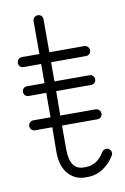

<svg xmlns="http://www.w3.org/2000/svg" viewBox="-78 -707 496 759"><g transform="rotate(-10 170.0 -327.0)"><path d="M39 -213Q31 -213 25 -218.5Q19 -224 19 -233Q19 -241 25 -247Q31 -253 39 -253H108V-351H38Q29 -351 23.5 -356.5Q18 -362 18 -370Q18 -379 23.5 -384.5Q29 -390 38 -390H108V-467H38Q29 -467 23.5 -472.5Q18 -478 18 -487Q18 -495 23.5 -501Q29 -507 38 -507H108V-639Q108 -648 114 -653.5Q120 -659 128 -659Q137 -659 142.5 -653.5Q148 -648 148 -639V-507H288Q296 -507 302 -501Q308 -495 308 -487Q308 -478 302 -472.5Q296 -467 288 -467H148V-390H288Q296 -390 302 -384.5Q308 -379 308 -370Q308 -362 302 -356.5Q296 -351 288 -351H148L147 -253H289Q297 -253 303 -247Q309 -241 309 -233Q309 -224 303 -218.5Q297 -213 289 -213H147V-118Q147 -35 203 -35H211Q258 -35 286 -83Q292 -92 303 -92Q311 -92 317 -86Q323 -80 323 -72Q323 -65 320 -62Q302 -32 274 -13.5Q246 5 211 5H203Q161 5 134 -26Q107 -57 107 -114L108 -213Z"/></g></svg>

Font: Libertine Sup Light
Style: Regular
Weight: 300
Designer: Bastien Sozeau
Foundry: NBR — Bastien Sozeau
Version: Version 2.003; ttfautohint (v1.8.4.7-5d5b);gftools[0.9.33]